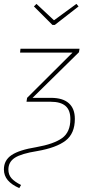

<svg xmlns="http://www.w3.org/2000/svg" viewBox="-35 -769 454 985"><path d="M-15 100Q-15 53 24.5 26.5Q64 0 151 -14Q241 -30 283.5 -60.5Q326 -91 326 -158Q326 -204 301 -225.5Q276 -247 225 -247H101L104 -267L337 -499H68L70 -519H373L370 -501L132 -267H227Q287 -267 318 -239.5Q349 -212 349 -159Q349 -84 301.5 -47.5Q254 -11 156 6Q74 19 41 40.5Q8 62 8 101Q8 127 23.5 145Q39 163 73 180L64 196Q25 179 5 155.5Q-15 132 -15 100ZM357 -749 368 -736 246 -641H234L139 -736L152 -749L242 -665Z"/></svg>

Font: Fira Sans Condensed Thin
Style: Italic
Weight: 250
Width: 3
Italic angle: -8°
Designer: Carrois Corporate & Edenspiekermann AG
Foundry: Carrois Corporate GbR & Edenspiekermann AG
Version: Version 4.203